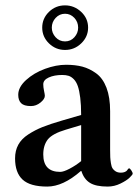

<svg xmlns="http://www.w3.org/2000/svg" viewBox="-20 -685 516 715"><path d="M222.2 -633.8Q201.7 -633.8 187.3 -618.4Q172.9 -603 172.9 -582Q172.9 -562 187 -546.4Q201.2 -530.8 222.2 -530.8Q243.2 -530.8 257.1 -546.4Q271 -562 271 -582Q271 -603.5 256.6 -618.7Q242.2 -633.8 222.2 -633.8ZM222.2 -665Q256.3 -665 282.2 -640.9Q308.1 -616.7 308.1 -582Q308.1 -548.3 282.7 -523.7Q257.3 -499 222.2 -499Q187.5 -499 162.4 -523.4Q137.2 -547.9 137.2 -582Q137.2 -616.2 162.1 -640.6Q187 -665 222.2 -665ZM280.8 -47.9Q214.8 9.8 155.8 9.8Q92.3 9.8 64.2 -16.1Q36.1 -42 36.1 -95.2Q36.1 -124 48.1 -146Q60.1 -168 85.2 -184.3Q110.4 -200.7 138.4 -211.9Q166.5 -223.1 210 -235.8L282.2 -256.8Q282.2 -293.9 278.8 -321Q275.4 -348.1 269.8 -364.3Q264.2 -380.4 254.9 -389.9Q245.6 -399.4 235.6 -402.6Q225.6 -405.8 211.9 -405.8Q182.1 -405.8 161.6 -396.5Q141.1 -387.2 141.1 -371.1Q141.1 -360.4 144 -346.7Q147 -333 147 -328.1Q147 -316.4 130.9 -303.2Q114.7 -290 95.2 -290Q69.3 -290 58.6 -300.8Q47.9 -311.5 47.9 -332Q47.9 -360.4 77.1 -387Q106.4 -413.6 147.7 -428.7Q189 -443.8 226.1 -443.8Q260.3 -443.8 286.9 -436.8Q313.5 -429.7 338.1 -411.9Q362.8 -394 376.5 -358.4Q390.1 -322.8 390.1 -271V-126Q390.1 -108.9 390.6 -99.4Q391.1 -89.8 393.1 -77.1Q395 -64.5 399.2 -57.9Q403.3 -51.3 411.1 -46.6Q418.9 -42 430.2 -42Q438.5 -42 444.3 -44.4Q450.2 -46.9 452.6 -49.8L457 -55.7Q459 -58.1 460.9 -58.1Q463.9 -58.1 469 -50.5Q474.1 -43 474.1 -38.1Q474.1 -34.7 462.9 -23.7Q451.7 -12.7 428.7 -1.5Q405.8 9.8 380.9 9.8Q336.9 9.8 314.7 -4.2Q292.5 -18.1 283.2 -47.9ZM282.2 -85V-219.2L225.1 -202.1Q175.8 -187.5 158.2 -166Q141.1 -144 141.1 -109.9Q141.1 -44.9 204.1 -44.9Q216.8 -44.9 239.5 -56.9Q262.2 -68.8 282.2 -85Z"/></svg>

Font: Linux Libertine G
Style: Semibold
Weight: 600
Designer: Philipp H. Poll
Foundry: Philipp H. Poll
Version: Version 5.1.1